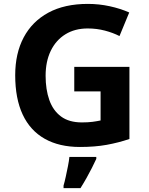

<svg xmlns="http://www.w3.org/2000/svg" viewBox="-20 -744 764 985"><path d="M361 -401H644V-31Q588 -12 527.5 -1Q467 10 390 10Q284 10 209.5 -32Q135 -74 96.5 -156Q58 -238 58 -358Q58 -470 101.5 -552Q145 -634 228 -679Q311 -724 431 -724Q488 -724 543 -712Q598 -700 643 -680L593 -559Q560 -576 518 -587Q476 -598 430 -598Q364 -598 315.5 -568Q267 -538 240.5 -483.5Q214 -429 214 -355Q214 -285 233 -231Q252 -177 293 -146.5Q334 -116 400 -116Q432 -116 454.5 -119Q477 -122 496 -126V-275H361ZM474 71Q464 93 451.5 117.5Q439 142 424.5 168Q410 194 393 221H306V208Q312 188 317.5 162Q323 136 328.5 109Q334 82 336 61H474Z"/></svg>

Font: Noto Sans Kannada
Style: Regular
Weight: 400
Designer: Jelle Bosma - Monotype Design Team
Foundry: Monotype Imaging Inc.
Version: Version 2.003